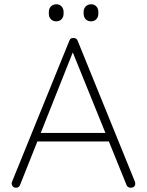

<svg xmlns="http://www.w3.org/2000/svg" viewBox="-20 -880 689 900"><path d="M327 -649 74 -13Q72 -7 67 -3.5Q62 0 56 0Q46 0 41 -5Q36 -10 35 -17Q34 -21 36 -27L305 -689Q308 -697 312.5 -699.5Q317 -702 324 -702Q332 -702 337 -698.5Q342 -695 344 -689L613 -27Q614 -24 614 -19Q614 -10 608 -5Q602 0 593 0Q586 0 580.5 -3.5Q575 -7 573 -13L312 -657ZM142 -217 156 -257H480L490 -217ZM407 -780Q391 -780 381.5 -790Q372 -800 372 -816V-824Q372 -840 382 -850Q392 -860 408 -860Q422 -860 431.5 -850Q441 -840 441 -824V-816Q441 -800 431.5 -790Q422 -780 407 -780ZM244 -780Q228 -780 218.5 -790Q209 -800 209 -816V-824Q209 -840 219 -850Q229 -860 245 -860Q259 -860 268.5 -850Q278 -840 278 -824V-816Q278 -800 268.5 -790Q259 -780 244 -780Z"/></svg>

Font: Quicksand Light Light
Style: Regular
Weight: 300
Version: Version 3.006